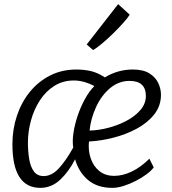

<svg xmlns="http://www.w3.org/2000/svg" viewBox="-20 -900 833 928"><path d="M175 8Q40 8 40 -203Q40 -275.5 61.8 -340.5Q83.5 -405.5 124.2 -455.8Q165 -506 222 -535Q279 -564 349 -564Q385 -564 417.8 -556.8Q450.5 -549.5 487 -526Q549.5 -564 622 -564Q672.5 -564 702.2 -545.2Q732 -526.5 745 -498.5Q758 -470.5 758 -442Q758 -388.5 725.8 -347.5Q693.5 -306.5 641.2 -278.2Q589 -250 528 -234.5Q467 -219 410 -216Q405.5 -172.5 418.5 -134.5Q431.5 -96.5 460.2 -73.2Q489 -50 532 -50Q573.5 -50 617.2 -71Q661 -92 702 -133L723 -91Q712 -75.5 689 -58.2Q666 -41 637 -26Q608 -11 578 -1.5Q548 8 523 8Q450.5 8 405.5 -30Q360.5 -68 343 -130Q313 -71 271 -31.5Q229 8 175 8ZM191 -49Q231 -49 266 -88Q301 -127 334 -187Q329 -217 335 -257.5Q341 -298 355.5 -341Q370 -384 390.8 -421.8Q411.5 -459.5 436 -484Q385 -511 337 -511Q284 -511 242.5 -484.8Q201 -458.5 172.8 -415Q144.5 -371.5 129.8 -318.2Q115 -265 115 -211Q115 -167.5 121.2 -130.5Q127.5 -93.5 144 -71.2Q160.5 -49 191 -49ZM413 -269Q457 -270 504.5 -282.5Q552 -295 593 -317Q634 -339 659.5 -369.2Q685 -399.5 685 -436Q685 -509 606 -509Q554.5 -509 512 -474Q469.5 -438 444 -382Q418.5 -326 413 -269ZM430 -658 399 -685 551 -880 607 -829Q597.5 -813.5 575.5 -789Q553.5 -764.5 526.5 -738Q499.5 -711.5 473.5 -689.8Q447.5 -668 430 -658Z"/></svg>

Font: Merriweather Sans Light
Style: Italic
Weight: 300
Italic angle: -7.5°
Designer: Eben Sorkin
Foundry: Eben Sorkin
Version: Version 2.001; ttfautohint (v1.8.3)